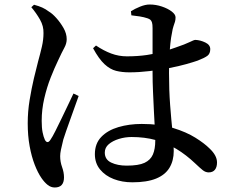

<svg xmlns="http://www.w3.org/2000/svg" viewBox="-20 -786 1040 852"><path d="M567 23Q522 23 484.5 8.5Q447 -6 424 -34Q401 -62 401 -102Q401 -149 429.5 -178.5Q458 -208 505.5 -222Q553 -236 609 -236Q690 -236 748.5 -218Q807 -200 847 -175Q887 -150 910 -127Q926 -112 934.5 -96.5Q943 -81 943 -65Q943 -44 933.5 -32.5Q924 -21 906 -21Q892 -21 879.5 -31Q867 -41 846 -61Q806 -99 763 -125Q720 -151 671 -164.5Q622 -178 564 -178Q535 -178 507.5 -169.5Q480 -161 462.5 -146Q445 -131 445 -109Q445 -78 473.5 -64.5Q502 -51 542 -51Q595 -51 621.5 -63.5Q648 -76 658.5 -100.5Q669 -125 669 -162Q669 -183 667 -217Q665 -251 663 -292.5Q661 -334 659 -378.5Q657 -423 657 -463Q657 -496 657 -535Q657 -574 657 -608.5Q657 -643 657 -661Q657 -678 654.5 -686Q652 -694 647.5 -698Q643 -702 634 -705Q619 -710 600.5 -713Q582 -716 563 -718L561 -736Q578 -747 601.5 -756.5Q625 -766 644 -766Q672 -766 698.5 -757Q725 -748 742 -735Q759 -722 759 -709Q759 -698 756.5 -689.5Q754 -681 750 -670Q746 -659 743 -639Q739 -621 736 -593Q733 -565 731.5 -531Q730 -497 730 -462Q730 -385 735 -319.5Q740 -254 745.5 -202Q751 -150 751 -116Q751 -73 732 -41.5Q713 -10 672.5 6.5Q632 23 567 23ZM223 46Q206 46 191.5 34.5Q177 23 164 4Q148 -19 134 -55Q120 -91 111.5 -137.5Q103 -184 103 -239Q103 -291 111.5 -342.5Q120 -394 130.5 -438.5Q141 -483 149 -513Q159 -549 166 -579.5Q173 -610 173 -639Q174 -670 157.5 -699Q141 -728 119 -754L131 -765Q153 -759 167.5 -752.5Q182 -746 198 -734Q212 -726 230 -706Q248 -686 262 -661.5Q276 -637 276 -612Q276 -593 265.5 -574Q255 -555 237 -516Q222 -485 205 -442Q188 -399 176.5 -349.5Q165 -300 165 -250Q165 -219 169 -199Q173 -179 179 -166Q184 -156 190.5 -155.5Q197 -155 204 -166Q213 -179 226 -205Q239 -231 254 -262Q269 -293 283 -322.5Q297 -352 306 -371L329 -360Q322 -340 312 -312.5Q302 -285 292 -256.5Q282 -228 273.5 -204.5Q265 -181 261 -167Q254 -139 250.5 -122Q247 -105 247 -93Q247 -68 255.5 -44.5Q264 -21 264 1Q264 46 223 46ZM554 -465Q522 -465 495.5 -471.5Q469 -478 444 -501Q419 -524 393 -572L406 -584Q440 -561 473.5 -548.5Q507 -536 543 -536Q591 -536 632 -542Q673 -548 705 -557.5Q737 -567 759 -575Q803 -590 822 -599.5Q841 -609 847 -609Q869 -608 891 -597.5Q913 -587 913 -568Q913 -548 900.5 -538.5Q888 -529 857 -517Q840 -511 806.5 -501.5Q773 -492 731 -484Q689 -476 643 -470.5Q597 -465 554 -465Z"/></svg>

Font: Noto Serif KR SemiBold
Style: Regular
Weight: 600
Designer: Ryoko NISHIZUKA 西塚涼子 (kana & ideographs); Frank Grießhammer (Latin, Greek & Cyrillic); Wenlong ZHANG 张文龙 (bopomofo); San
Foundry: Adobe
Version: Version 2.003-H1;hotconv 1.1.1;makeotfexe 2.6.0